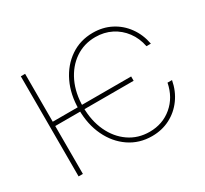

<svg xmlns="http://www.w3.org/2000/svg" viewBox="-116 -695 925 868"><g transform="rotate(-30 347.0 -260.5)"><path d="M503.9 -272.5V-250H82V-272.5ZM94.7 -522.5V0H72.3V-522.5ZM452.1 8.8Q385.7 8.8 334.2 -26.4Q282.7 -61.5 253.7 -122.3Q224.6 -183.1 224.6 -260.7Q224.6 -338.9 253.7 -399.4Q282.7 -460 334.2 -495.1Q385.7 -530.3 452.1 -530.3Q503.9 -530.3 546.1 -508.5Q588.4 -486.8 616.9 -447.5Q645.5 -408.2 655.3 -356.4H632.3Q623.5 -401.9 597.9 -436Q572.3 -470.2 534.9 -489Q497.6 -507.8 452.1 -507.8Q392.6 -507.8 346.2 -476.1Q299.8 -444.3 273.4 -388.7Q247.1 -333 247.1 -260.7Q247.1 -189.5 273.2 -133.5Q299.3 -77.6 345.7 -45.7Q392.1 -13.7 452.1 -13.7Q520.5 -13.7 569.6 -55.2Q618.7 -96.7 632.3 -166H655.8Q646 -113.8 617.4 -74.5Q588.9 -35.2 546.4 -13.2Q503.9 8.8 452.1 8.8Z"/></g></svg>

Font: Inter 28pt Thin
Style: Regular
Weight: 250
Designer: Rasmus Andersson
Foundry: rsms
Version: Version 4.001;git-66647c0bb